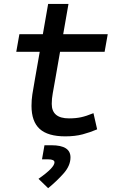

<svg xmlns="http://www.w3.org/2000/svg" viewBox="-20 -694 626 991"><path d="M316.9 9.8Q227.1 9.8 184.8 -28.6Q142.6 -66.9 142.6 -147.9Q142.6 -178.2 147 -207Q151.4 -235.8 160.6 -287.1L185.1 -426.8H64L80.1 -517.6H201.2L228.5 -673.8H333.5L306.2 -517.6H536.1L520 -426.8H290L265.6 -287.1Q257.3 -238.3 252.2 -211.9Q247.1 -185.5 247.1 -157.7Q247.1 -83 335.9 -83Q371.6 -83 398.4 -88.9Q425.3 -94.7 462.4 -109.9L481.4 -26.4Q446.3 -11.2 407 -0.7Q367.7 9.8 316.9 9.8ZM228.5 277.3 178.7 229Q261.2 171.4 261.2 144Q261.2 128.4 228.5 128.4H196.8L209.5 55.7H246.1Q343.8 55.7 343.8 118.2Q343.8 160.6 309.1 200.2Q274.4 239.7 228.5 277.3Z"/></svg>

Font: Cascadia Mono
Style: Italic
Weight: 400
Italic angle: -10°
Monospace: yes
Designer: Aaron Bell
Foundry: Saja Typeworks
Version: Version 2404.023; ttfautohint (v1.8.4)